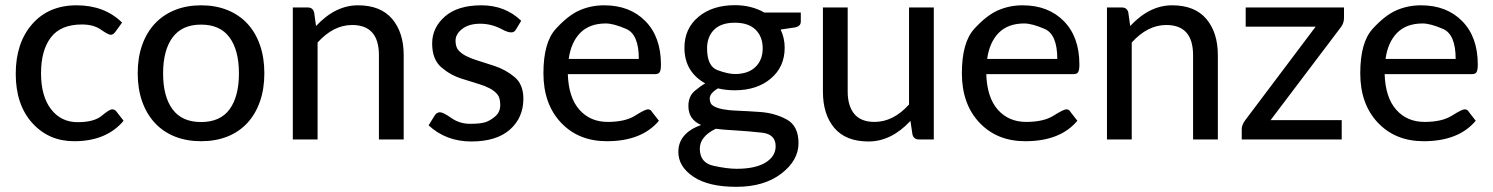

<svg xmlns="http://www.w3.org/2000/svg" viewBox="-20 -536 5737 738"><path d="M265.1 6.8Q167 6.8 103.8 -63.5Q40.5 -133.8 40.5 -252.4Q40.5 -371.1 103.8 -443.4Q167 -515.6 274.4 -515.6Q381.8 -515.6 449.2 -449.2L423.8 -414.1Q415.5 -402.3 405.8 -402.3Q396 -402.3 367.9 -422.1Q339.8 -441.9 294.9 -441.9Q213.4 -441.9 175.5 -392.1Q137.7 -342.3 137.7 -254.4Q137.7 -166.5 176 -116.5Q214.4 -66.4 278.3 -66.4Q341.8 -66.4 371.1 -91.1Q400.4 -115.7 411.1 -115.7Q421.9 -115.7 428.2 -106.4L455.1 -71.8Q389.2 6.8 265.1 6.8Z M643.1 -116Q679.2 -66.9 752.9 -66.9Q826.7 -66.9 862.5 -116Q898.4 -165 898.4 -253.9Q898.4 -342.8 862.3 -392.1Q826.2 -441.4 752.9 -441.4Q679.7 -441.4 643.3 -392.1Q606.9 -342.8 606.9 -253.9Q606.9 -165 643.1 -116ZM652.1 -497.3Q697.3 -515.6 753.2 -515.6Q809.1 -515.6 854.2 -497.3Q899.4 -479 930.9 -445.1Q962.4 -411.1 979.2 -362.8Q996.1 -314.5 996.1 -254.4Q996.1 -194.3 979.2 -146Q962.4 -97.7 930.9 -63.5Q899.4 -29.3 854.2 -11.2Q809.1 6.8 753.2 6.8Q697.3 6.8 652.1 -11.2Q606.9 -29.3 575.2 -63.5Q543.5 -97.7 526.4 -146Q509.3 -194.3 509.3 -254.4Q509.3 -314.5 526.4 -362.8Q543.5 -411.1 575.2 -445.1Q606.9 -479 652.1 -497.3Z M1333.5 -439.9Q1261.7 -439.9 1200.7 -372.6V0H1105.5V-507.3H1162.6Q1182.6 -507.3 1187.5 -488.3L1194.8 -436Q1269 -515.6 1356 -515.6Q1442.9 -515.6 1487.3 -463.4Q1531.7 -411.1 1531.7 -323.7V0H1436.5V-323.7Q1436.5 -439.9 1333.5 -439.9Z M1731 -379.9Q1731 -355.5 1742.2 -342.8Q1753.4 -330.1 1771.5 -320.8Q1789.6 -311.5 1813.2 -304.2Q1836.9 -296.9 1880.1 -282.7Q1923.3 -268.6 1957.5 -240.2Q1991.7 -211.9 1991.7 -156.7Q1991.7 -83.5 1939.9 -37.8Q1888.2 7.8 1791.5 7.8Q1694.8 7.8 1627.4 -54.2L1649.4 -89.8Q1657.7 -104.5 1670.9 -104.5Q1683.6 -104.5 1715.1 -82.3Q1746.6 -60.1 1787.1 -60.1Q1828.1 -60.1 1846.9 -66.7Q1865.7 -73.2 1884.3 -89.4Q1902.8 -105.5 1902.8 -132.8Q1902.8 -160.2 1891.6 -173.6Q1880.4 -187 1862.1 -196.5Q1843.8 -206.1 1820.3 -213.1Q1796.9 -220.2 1753.7 -233.9Q1710.4 -247.6 1675.8 -277.8Q1641.1 -308.1 1641.1 -369.1Q1641.1 -429.7 1690.2 -472.7Q1739.3 -515.6 1830.6 -515.6Q1921.9 -515.6 1983.4 -456.1L1962.4 -421.4Q1951.2 -400.9 1910.4 -422.9Q1869.6 -444.8 1826.2 -444.8Q1782.2 -444.8 1756.6 -424.8Q1731 -404.8 1731 -379.9Z M2308.6 -445.8Q2246.1 -445.8 2210.4 -409.7Q2174.8 -373.5 2166 -309.6H2435.5Q2435.5 -403.8 2387 -424.8Q2338.4 -445.8 2308.6 -445.8ZM2302.2 -515.6Q2400.9 -515.6 2460.7 -454.8Q2520.5 -394 2520.5 -288.1Q2520.5 -266.1 2515.6 -258.5Q2510.7 -251 2498 -251H2162.6Q2165.5 -161.1 2207 -114.3Q2248.5 -67.4 2315.9 -67.4Q2383.3 -67.4 2421.4 -91.6Q2459.5 -115.7 2470.2 -115.7Q2481 -115.7 2485.8 -106.4L2512.7 -71.8Q2446.8 6.8 2312.5 6.8Q2203.6 6.8 2136.2 -64.7Q2068.8 -136.2 2068.8 -254.4Q2068.8 -372.6 2116 -424.6Q2163.1 -476.6 2207.3 -496.1Q2251.5 -515.6 2302.2 -515.6Z M2804.7 -251.5Q2855.5 -251.5 2883.5 -278.3Q2911.6 -305.2 2911.6 -350.1Q2911.6 -395 2884.3 -421.9Q2856.9 -448.7 2804.4 -448.7Q2752 -448.7 2724.9 -421.9Q2697.8 -395 2697.8 -350.1Q2697.8 -281.2 2738 -266.4Q2778.3 -251.5 2804.7 -251.5ZM2669.9 35.6Q2669.9 89.8 2722.7 101.3Q2775.4 112.8 2811.5 112.8Q2883.3 112.8 2922.4 88.9Q2961.4 64.9 2961.4 26.4Q2961.4 -20 2909.9 -25.9Q2858.4 -31.7 2807.1 -34.7Q2755.9 -37.6 2731 -41Q2669.9 -11.2 2669.9 35.6ZM2610.8 -352.5Q2610.8 -426.3 2664.6 -471.2Q2718.3 -516.1 2804.7 -516.1Q2868.2 -516.1 2918 -487.8H3058.1V-453.1Q3058.1 -435.1 3036.1 -430.7L2980.5 -422.4Q2996.1 -390.1 2996.1 -352.5Q2996.1 -278.8 2942.6 -233.9Q2889.2 -189 2804.7 -189Q2769.5 -189 2739.7 -196.3Q2708 -177.7 2708 -157.2Q2708 -136.7 2722.9 -128.2Q2737.8 -119.6 2761.7 -115.5Q2785.6 -111.3 2816.2 -110.4Q2846.7 -109.4 2902.3 -105.5Q2958 -101.6 3003.7 -76.9Q3049.3 -52.2 3049.3 14.2Q3049.3 80.6 2983.2 131.3Q2917 182.1 2810.1 182.1Q2703.1 182.1 2645.3 143.3Q2587.4 104.5 2587.4 47.9Q2587.4 -23.9 2674.8 -55.7Q2626 -76.7 2626 -128.4Q2626 -166 2650.6 -186.8Q2675.3 -207.5 2690.9 -215.3Q2610.8 -260.3 2610.8 -352.5Z M3143.1 -184.1V-507.3H3238.3V-184.1Q3238.3 -128.9 3263.7 -98.1Q3289.1 -67.4 3341.3 -67.4Q3413.6 -67.4 3474.1 -134.3V-507.3H3569.3V0H3512.2Q3492.2 0 3487.3 -19L3479.5 -71.3Q3405.8 7.8 3318.4 7.8Q3231 7.8 3187 -44.2Q3143.1 -96.2 3143.1 -184.1Z M3917 -445.8Q3854.5 -445.8 3818.8 -409.7Q3783.2 -373.5 3774.4 -309.6H4043.9Q4043.9 -403.8 3995.4 -424.8Q3946.8 -445.8 3917 -445.8ZM3910.6 -515.6Q4009.3 -515.6 4069.1 -454.8Q4128.9 -394 4128.9 -288.1Q4128.9 -266.1 4124 -258.5Q4119.1 -251 4106.4 -251H3771Q3773.9 -161.1 3815.4 -114.3Q3856.9 -67.4 3924.3 -67.4Q3991.7 -67.4 4029.8 -91.6Q4067.9 -115.7 4078.6 -115.7Q4089.4 -115.7 4094.2 -106.4L4121.1 -71.8Q4055.2 6.8 3920.9 6.8Q3812 6.8 3744.6 -64.7Q3677.2 -136.2 3677.2 -254.4Q3677.2 -372.6 3724.4 -424.6Q3771.5 -476.6 3815.7 -496.1Q3859.9 -515.6 3910.6 -515.6Z M4462.9 -439.9Q4391.1 -439.9 4330.1 -372.6V0H4234.9V-507.3H4292Q4312 -507.3 4316.9 -488.3L4324.2 -436Q4398.4 -515.6 4485.4 -515.6Q4572.3 -515.6 4616.7 -463.4Q4661.1 -411.1 4661.1 -323.7V0H4565.9V-323.7Q4565.9 -439.9 4462.9 -439.9Z M5146 -467.3Q5146 -446.8 5133.8 -431.2L4863.8 -74.2H5137.2V0H4752.9V-40Q4752.9 -55.7 4766.1 -73.7L5037.1 -433.6H4768.1V-507.3H5146Z M5448.2 -445.8Q5385.7 -445.8 5350.1 -409.7Q5314.5 -373.5 5305.7 -309.6H5575.2Q5575.2 -403.8 5526.6 -424.8Q5478 -445.8 5448.2 -445.8ZM5441.9 -515.6Q5540.5 -515.6 5600.3 -454.8Q5660.2 -394 5660.2 -288.1Q5660.2 -266.1 5655.3 -258.5Q5650.4 -251 5637.7 -251H5302.2Q5305.2 -161.1 5346.7 -114.3Q5388.2 -67.4 5455.6 -67.4Q5522.9 -67.4 5561 -91.6Q5599.1 -115.7 5609.9 -115.7Q5620.6 -115.7 5625.5 -106.4L5652.3 -71.8Q5586.4 6.8 5452.1 6.8Q5343.3 6.8 5275.9 -64.7Q5208.5 -136.2 5208.5 -254.4Q5208.5 -372.6 5255.6 -424.6Q5302.7 -476.6 5346.9 -496.1Q5391.1 -515.6 5441.9 -515.6Z"/></svg>

Font: Lato-Medium
Style: Regular
Weight: 500
Designer: Lukasz Dziedzic
Foundry: tyPoland Lukasz Dziedzic
Version: Version 2.006; 2014-01-15